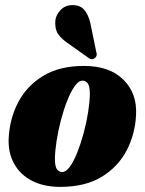

<svg xmlns="http://www.w3.org/2000/svg" viewBox="-20 -720 566 750"><path d="M308 -462.5Q407.5 -462.5 461.8 -409Q516 -355.5 511.5 -271Q508 -196.5 474.8 -132.5Q441.5 -68.5 377.2 -29.2Q313 10 215 10Q150.5 10 104.2 -14.2Q58 -38.5 34.5 -81.8Q11 -125 14 -181.5Q18 -257.5 51.5 -321.2Q85 -385 149 -423.8Q213 -462.5 308 -462.5ZM223 -48Q238 -48 253.2 -69.2Q268.5 -90.5 282.2 -125.2Q296 -160 307 -201Q318 -242 324.2 -281.8Q330.5 -321.5 331 -352Q331 -383 323 -394Q315 -405 302.5 -405Q287 -405 271.8 -383.5Q256.5 -362 242.8 -327.2Q229 -292.5 218.2 -251.5Q207.5 -210.5 201.2 -170.8Q195 -131 194.5 -100.5Q194.5 -69.5 202.5 -58.8Q210.5 -48 223 -48ZM333 -629.5 356 -517Q361.5 -503 351.5 -494Q340.5 -484.5 328.5 -492L251 -547Q219.5 -567.5 206.2 -588.5Q193 -609.5 196.5 -642Q199 -662 216.8 -681Q234.5 -700 263.5 -700Q293 -700 309 -681.8Q325 -663.5 333 -629.5Z"/></svg>

Font: Fraunces 144pt S050 Black
Style: Italic
Weight: 900
Italic angle: -16°
Version: Version 1.000; ttfautohint (v1.8.3)